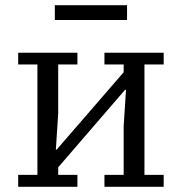

<svg xmlns="http://www.w3.org/2000/svg" viewBox="-20 -719 700 739"><path d="M50 -46H124V-471H50V-516H278V-471H204V-282L195 -143H198L456 -441V-471H382V-516H610V-471H536V-46H610V0H382V-46H456V-233L465 -373H461L204 -75V-46H278V0H50ZM191 -699H469V-642H191Z"/></svg>

Font: IBM Plex Serif
Style: Regular
Weight: 400
Designer: Mike Abbink, Paul van der Laan, Pieter van Rosmalen
Foundry: Bold Monday
Version: Version 3.001